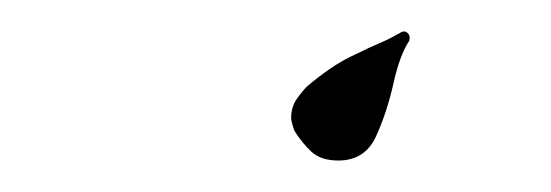

<svg xmlns="http://www.w3.org/2000/svg" viewBox="-20 -300 350 122"><path d="M195 -198Q184 -198 178 -203.5Q172 -209 167 -217Q165 -223 165 -225Q165 -232 168.5 -237Q172 -242 175 -245Q182 -251 190 -256.5Q198 -262 207 -266Q215 -270 221 -272.5Q227 -275 234 -279Q237 -281 239 -279Q241 -277 240 -274Q234 -265 230 -247Q226 -229 219 -213.5Q212 -198 195 -198Z"/></svg>

Font: The Nautigal
Style: Bold
Weight: 700
Designer: Robert E. Leuschke
Foundry: Robert E. Leuschke
Version: Version 1.100; ttfautohint (v1.8.3)